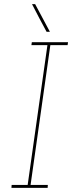

<svg xmlns="http://www.w3.org/2000/svg" viewBox="-20 -903 347 923"><path d="M36 -14 35 0H209L210 -14H127L222 -686H305L307 -700H133L131 -686H208L113 -14ZM149 -883H134Q151 -850 168.5 -816.5Q186 -783 204 -750H220Q202 -783 184.5 -816.5Q167 -850 149 -883Z"/></svg>

Font: Josefin Slab Thin
Style: Italic
Weight: 100
Italic angle: -12°
Designer: Santiago Orozco
Foundry: Typemade
Version: Version 2.000